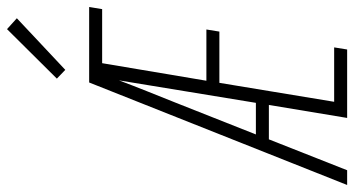

<svg xmlns="http://www.w3.org/2000/svg" viewBox="-258 -758 1009 547"><g transform="rotate(-90 246.5 -484.5)"><path d="M-7 0 285 -735H500L494 -698H340L290 -401H436L430 -364H284L230 -37H385L379 0H184L221 -223H123L35 0ZM137 -260H227L291 -650Q276 -610 260 -570Q244 -530 228 -490ZM321 -803 296 -827 437 -969 468 -941Z"/></g></svg>

Font: Iosevka SS04 Extralight
Style: Italic
Weight: 200
Italic angle: -9°
Monospace: yes
Designer: Belleve Invis
Foundry: Belleve Invis
Version: Version 19.0.0; ttfautohint (v1.8.4)